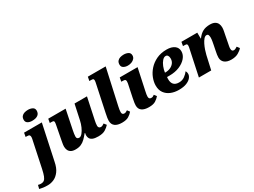

<svg xmlns="http://www.w3.org/2000/svg" viewBox="-200 -1565 3434 2593"><g transform="rotate(-30 1517.5 -268.5)"><path d="M240 -619Q201 -619 173.5 -635.5Q146 -652 146 -686Q146 -721 163 -741Q180 -761 206.5 -769Q233 -777 263 -777Q301 -777 331 -761.5Q361 -746 361 -708Q361 -665 330 -642Q299 -619 240 -619ZM-11 240Q-54 240 -82.5 236Q-111 232 -140 225L-126 169Q-119 171 -105.5 173.5Q-92 176 -82 176Q-52 176 -32.5 161.5Q-13 147 1.5 110.5Q16 74 30 8L111 -377Q115 -395 118 -409Q121 -423 121 -435Q121 -455 112 -465Q103 -475 74 -475H53L64 -536H341L225 8Q208 97 170 147.5Q132 198 84.5 219Q37 240 -11 240Z M909 10Q854 10 824 -3Q794 -16 782.5 -37Q771 -58 771 -83Q771 -103 776 -120H768Q738 -82 708 -52.5Q678 -23 642 -7Q606 9 556 9Q511 9 485 -6.5Q459 -22 448 -47.5Q437 -73 437 -102Q437 -127 443 -157Q449 -187 453 -212L487 -389Q492 -414 494 -427Q496 -440 496 -448Q496 -462 490 -468.5Q484 -475 455 -475H430L441 -536H712L651 -237Q645 -209 641.5 -184Q638 -159 638 -142Q638 -104 677 -104Q701 -104 726 -134Q751 -164 771 -209.5Q791 -255 801 -303L851 -536H1045L974 -200Q970 -177 967 -161Q964 -145 964 -123Q964 -104 974.5 -93.5Q985 -83 1001 -83Q1016 -83 1028 -89Q1040 -95 1056 -106L1085 -69Q1059 -39 1019 -14.5Q979 10 909 10Z M1279 10Q1209 10 1171.5 -18.5Q1134 -47 1134 -102Q1134 -121 1137.5 -145.5Q1141 -170 1151 -217L1236 -619Q1239 -632 1241.5 -645.5Q1244 -659 1244 -668Q1244 -682 1238 -690.5Q1232 -699 1203 -699H1176L1188 -760H1466L1344 -208Q1337 -174 1334.5 -157.5Q1332 -141 1332 -123Q1332 -83 1368 -83Q1380 -83 1391 -87.5Q1402 -92 1418 -103L1446 -66Q1421 -36 1384 -13Q1347 10 1279 10Z M1733 -619Q1694 -619 1666.5 -635.5Q1639 -652 1639 -686Q1639 -721 1656 -741Q1673 -761 1699.5 -769Q1726 -777 1756 -777Q1794 -777 1824 -761.5Q1854 -746 1854 -708Q1854 -680 1836.5 -660Q1819 -640 1791.5 -629.5Q1764 -619 1733 -619ZM1699 10Q1629 10 1591 -17Q1553 -44 1553 -99Q1553 -113 1556 -138Q1559 -163 1569 -210L1604 -377Q1608 -394 1611 -410.5Q1614 -427 1614 -442Q1614 -460 1605 -467.5Q1596 -475 1567 -475H1545L1556 -536H1834L1764 -208Q1757 -174 1754 -157.5Q1751 -141 1751 -123Q1751 -83 1787 -83Q1802 -83 1812.5 -87.5Q1823 -92 1837 -103L1865 -66Q1840 -36 1803.5 -13Q1767 10 1699 10Z M2165 10Q2099 10 2043.5 -12.5Q1988 -35 1954.5 -81Q1921 -127 1921 -197Q1921 -253 1944.5 -314Q1968 -375 2015 -427.5Q2062 -480 2131 -513Q2200 -546 2290 -546Q2367 -546 2410.5 -514Q2454 -482 2454 -426Q2454 -371 2414.5 -324.5Q2375 -278 2307 -249.5Q2239 -221 2151 -221H2112Q2111 -212 2110.5 -202.5Q2110 -193 2110 -186Q2110 -133 2136.5 -104.5Q2163 -76 2218 -76Q2268 -76 2306.5 -103.5Q2345 -131 2366 -163Q2381 -148 2381 -115Q2381 -87 2358 -58Q2335 -29 2287.5 -9.5Q2240 10 2165 10ZM2125 -286Q2168 -286 2203 -302Q2238 -318 2259 -346.5Q2280 -375 2280 -414Q2280 -443 2268.5 -460Q2257 -477 2237 -477Q2209 -477 2183.5 -448Q2158 -419 2140.5 -375.5Q2123 -332 2117 -286Z M2984 10Q2917 10 2880.5 -20Q2844 -50 2844 -101Q2844 -120 2847.5 -145Q2851 -170 2858 -202L2874 -282Q2878 -301 2883.5 -333Q2889 -365 2889 -389Q2889 -407 2883.5 -426Q2878 -445 2855 -445Q2833 -445 2812 -421Q2791 -397 2773 -360.5Q2755 -324 2741.5 -284.5Q2728 -245 2721 -214L2673 0H2481L2565 -395Q2568 -407 2570.5 -421.5Q2573 -436 2573 -446Q2573 -459 2567 -467Q2561 -475 2532 -475H2507L2518 -536H2765L2766 -443H2769Q2810 -499 2855.5 -522.5Q2901 -546 2965 -546Q3014 -546 3042 -529.5Q3070 -513 3081.5 -486.5Q3093 -460 3093 -429Q3093 -403 3086.5 -371.5Q3080 -340 3075 -314L3056 -215Q3051 -188 3046.5 -166.5Q3042 -145 3042 -125Q3042 -83 3076 -83Q3099 -83 3131 -106L3160 -68Q3136 -39 3093 -14.5Q3050 10 2984 10Z"/></g></svg>

Font: Noto Serif Black
Style: Italic
Weight: 900
Italic angle: -12°
Designer: Monotype Design Team
Foundry: Monotype Imaging Inc.
Version: Version 2.013